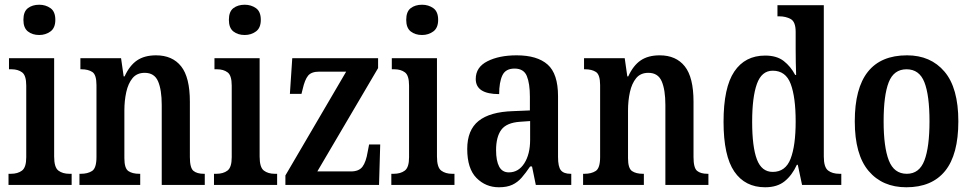

<svg xmlns="http://www.w3.org/2000/svg" viewBox="-20 -782 4115 812"><path d="M146 -634Q117 -634 98 -649Q79 -664 79 -698Q79 -733 98 -747.5Q117 -762 146 -762Q173 -762 193.5 -747.5Q214 -733 214 -698Q214 -664 193.5 -649Q173 -634 146 -634ZM16 0V-47H26Q55 -47 73 -60.5Q91 -74 91 -117V-420Q91 -463 73.5 -476Q56 -489 29 -489H18V-536H209V-120Q209 -74 227 -60.5Q245 -47 273 -47H283V0Z M316 0V-47H322Q351 -47 369.5 -59Q388 -71 388 -118V-422Q388 -466 370.5 -477.5Q353 -489 325 -489H320V-536H492L503 -459H507Q528 -505 559.5 -526.5Q591 -548 640 -548Q709 -548 746 -501.5Q783 -455 783 -352V-118Q783 -72 798 -59.5Q813 -47 842 -47H846V0H664V-338Q664 -402 648.5 -438Q633 -474 592 -474Q559 -474 540.5 -451.5Q522 -429 514 -392.5Q506 -356 506 -315V-113Q506 -70 523 -58.5Q540 -47 569 -47H573V0Z M1015 -634Q986 -634 967 -649Q948 -664 948 -698Q948 -733 967 -747.5Q986 -762 1015 -762Q1042 -762 1062.5 -747.5Q1083 -733 1083 -698Q1083 -664 1062.5 -649Q1042 -634 1015 -634ZM885 0V-47H895Q924 -47 942 -60.5Q960 -74 960 -117V-420Q960 -463 942.5 -476Q925 -489 898 -489H887V-536H1078V-120Q1078 -74 1096 -60.5Q1114 -47 1142 -47H1152V0Z M1187 0V-40L1444 -479H1330Q1297 -479 1283 -462Q1269 -445 1260 -405L1255 -385H1206L1216 -536H1579V-494L1322 -57H1464Q1498 -57 1513 -77Q1528 -97 1535 -140L1541 -171H1588L1583 0Z M1765 -634Q1736 -634 1717 -649Q1698 -664 1698 -698Q1698 -733 1717 -747.5Q1736 -762 1765 -762Q1792 -762 1812.5 -747.5Q1833 -733 1833 -698Q1833 -664 1812.5 -649Q1792 -634 1765 -634ZM1635 0V-47H1645Q1674 -47 1692 -60.5Q1710 -74 1710 -117V-420Q1710 -463 1692.5 -476Q1675 -489 1648 -489H1637V-536H1828V-120Q1828 -74 1846 -60.5Q1864 -47 1892 -47H1902V0Z M2090 10Q2034 10 1995 -29.5Q1956 -69 1956 -152Q1956 -232 2004 -270.5Q2052 -309 2150 -312L2221 -315V-373Q2221 -429 2208 -460.5Q2195 -492 2156 -492Q2118 -492 2104.5 -463Q2091 -434 2091 -384Q1992 -384 1992 -448Q1992 -498 2041.5 -523Q2091 -548 2165 -548Q2252 -548 2296 -509Q2340 -470 2340 -375V-118Q2340 -77 2352 -62Q2364 -47 2393 -47H2396V0H2246L2230 -78H2222Q2203 -50 2186 -30.5Q2169 -11 2146.5 -0.5Q2124 10 2090 10ZM2132 -53Q2173 -53 2197.5 -91.5Q2222 -130 2222 -191V-270L2179 -267Q2122 -263 2100 -233Q2078 -203 2078 -147Q2078 -102 2091 -77.5Q2104 -53 2132 -53Z M2446 0V-47H2452Q2481 -47 2499.5 -59Q2518 -71 2518 -118V-422Q2518 -466 2500.5 -477.5Q2483 -489 2455 -489H2450V-536H2622L2633 -459H2637Q2658 -505 2689.5 -526.5Q2721 -548 2770 -548Q2839 -548 2876 -501.5Q2913 -455 2913 -352V-118Q2913 -72 2928 -59.5Q2943 -47 2972 -47H2976V0H2794V-338Q2794 -402 2778.5 -438Q2763 -474 2722 -474Q2689 -474 2670.5 -451.5Q2652 -429 2644 -392.5Q2636 -356 2636 -315V-113Q2636 -70 2653 -58.5Q2670 -47 2699 -47H2703V0Z M3216 10Q3131 10 3085.5 -56.5Q3040 -123 3040 -267Q3040 -412 3085.5 -479.5Q3131 -547 3216 -547Q3265 -547 3294.5 -524Q3324 -501 3343 -465H3347Q3346 -488 3345.5 -517Q3345 -546 3345 -574V-647Q3345 -690 3324 -701.5Q3303 -713 3275 -713H3268V-760H3464V-120Q3464 -75 3482 -61Q3500 -47 3530 -47H3538V0H3372L3354 -85H3350Q3330 -41 3298.5 -15.5Q3267 10 3216 10ZM3248 -55Q3302 -55 3323.5 -110.5Q3345 -166 3345 -268Q3345 -371 3324 -427Q3303 -483 3248 -483Q3201 -483 3181 -427Q3161 -371 3161 -267Q3161 -161 3181 -108Q3201 -55 3248 -55Z M3813 10Q3712 10 3653.5 -59Q3595 -128 3595 -269Q3595 -548 3816 -548Q3916 -548 3974.5 -479Q4033 -410 4033 -269Q4033 -128 3977 -59Q3921 10 3813 10ZM3815 -47Q3868 -47 3889.5 -103.5Q3911 -160 3911 -269Q3911 -379 3889.5 -434Q3868 -489 3814 -489Q3760 -489 3738.5 -434Q3717 -379 3717 -269Q3717 -160 3739 -103.5Q3761 -47 3815 -47Z"/></svg>

Font: Noto Serif Lao Condensed SemiBold
Style: Regular
Weight: 600
Width: 3
Designer: Monotype Design Team
Foundry: Monotype Imaging Inc.
Version: Version 2.003; ttfautohint (v1.8.4.7-5d5b)